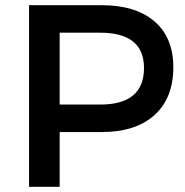

<svg xmlns="http://www.w3.org/2000/svg" viewBox="-20 -720 713 740"><path d="M371 -700Q503 -700 575.5 -637.5Q648 -575 648 -461Q648 -342 575.5 -276.5Q503 -211 371 -211H210V0H92V-700ZM366 -317Q535 -317 535 -458Q535 -594 366 -594H210V-317Z"/></svg>

Font: Montserrat-Arabic
Style: Regular
Weight: 400
Designer: Mohamed Gaber
Foundry: Kief Type Foundry
Version: Version 5.008;PS 005.008;hotconv 1.0.88;makeotf.lib2.5.64775